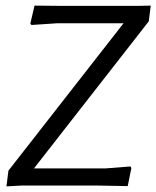

<svg xmlns="http://www.w3.org/2000/svg" viewBox="-20 -661 557 684"><path d="M517 -641 510 -585 101 -61H355L445 -68L448 -62L435 2L325 0H57L3 3L10 -53L420 -578H182L92 -572L88 -577L103 -641L205 -640H469Z"/></svg>

Font: Alegreya Sans
Style: Italic
Weight: 400
Italic angle: -7°
Designer: Juan Pablo del Peral
Foundry: Huerta Tipografica
Version: Version 2.007